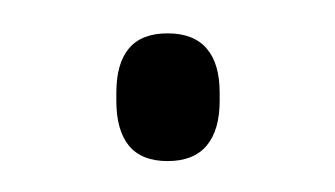

<svg xmlns="http://www.w3.org/2000/svg" viewBox="-20 -92 206 118"><path d="M83 7Q67 7 59.2 -2.5Q51.5 -12 51.5 -30V-35Q51.5 -53 59.2 -62.2Q67 -71.5 83 -71.5Q99 -71.5 107 -62.2Q115 -53 115 -35V-30Q115 -12 107 -2.5Q99 7 83 7Z"/></svg>

Font: Anek Gujarati Medium ExtraLight
Style: Regular
Weight: 250
Version: Version 1.003